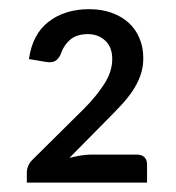

<svg xmlns="http://www.w3.org/2000/svg" viewBox="-20 -838 374 408"><path d="M271 -509.5Q281 -509.5 286.8 -504Q292.5 -498.5 292.5 -488.5V-450H37V-471.5Q37 -478 39.8 -485Q42.5 -492 48.5 -498L159 -607.5Q184 -632.5 201.2 -659Q218.5 -685.5 218.5 -712.5Q218.5 -738 203.5 -751.8Q188.5 -765.5 166.5 -765.5Q143 -765.5 129 -753.5Q115 -741.5 108 -720.5Q103 -711.5 96.5 -708Q90 -704.5 77 -706.5L41.5 -712.5Q49 -765.5 83.5 -792Q118 -818.5 169.5 -818.5Q195.5 -818.5 216.8 -811Q238 -803.5 253 -790Q268 -776.5 276.2 -757.2Q284.5 -738 284.5 -714.5Q284.5 -694.5 278.2 -677.2Q272 -660 261.5 -644.5Q251 -629 237.5 -614.5Q224 -600 209 -585L127.5 -502.5Q139.5 -505.5 151.2 -507.5Q163 -509.5 173.5 -509.5Z"/></svg>

Font: Lato 2
Style: Regular
Weight: 400
Designer: Lukasz Dziedzic with Adam Twardoch and Botio Nikoltchev
Foundry: tyPoland Lukasz Dziedzic
Version: Version 2.015; 2015-08-06; http://www.latofonts.com/